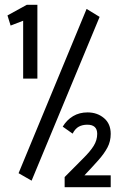

<svg xmlns="http://www.w3.org/2000/svg" viewBox="-20 -706 490 796"><path d="M76 -380V-620L24 -600L11 -642L91 -686H135V-380ZM111 43 57 12 339 -669 393 -636ZM248 70V28Q294 -19 324 -48.5Q354 -78 368.5 -101.5Q383 -125 383 -151Q383 -189 342 -189Q322 -189 307 -181Q292 -173 281 -152L240 -181Q257 -209 283 -224.5Q309 -240 343 -240Q383 -240 411 -216.5Q439 -193 439 -151Q439 -120 425.5 -94.5Q412 -69 388 -42Q364 -15 330 21H439V70Z"/></svg>

Font: Inconsolata SemiCondensed SemiBold
Style: Regular
Weight: 600
Width: 4
Monospace: yes
Designer: Raph Levien, Cyreal, Brenton Simpson
Foundry: Raph Levien, Cyreal, Google
Version: Version 3.001; ttfautohint (v1.8.2.53-6de2)